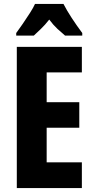

<svg xmlns="http://www.w3.org/2000/svg" viewBox="-20 -951 479 971"><path d="M394 0H65V-714H394V-585H216V-434H381V-305H216V-130H394ZM301 -931Q318 -898 342.5 -860.5Q367 -823 396 -784V-771H309Q292 -785 270.5 -805Q249 -825 229 -852Q208 -825 186 -804Q164 -783 151 -771H62V-784Q76 -803 95 -830.5Q114 -858 131.5 -885.5Q149 -913 157 -931Z"/></svg>

Font: Noto Sans Telugu ExtraCondensed ExtraBold
Style: Regular
Weight: 800
Width: 2
Designer: Jelle Bosma - Monotype Design Team
Foundry: Monotype Imaging Inc.
Version: Version 2.005; ttfautohint (v1.8.4.7-5d5b)